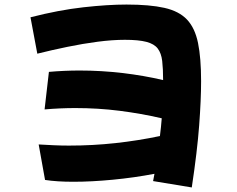

<svg xmlns="http://www.w3.org/2000/svg" viewBox="-20 -788 1040 844"><path d="M178 3 150 -153Q184 -151 217 -149.5Q250 -148 283 -148Q388 -148 488 -159Q588 -170 683 -190Q688 -229 691 -268Q600 -289 505.5 -301Q411 -313 311 -313Q245 -313 176 -307L195 -472Q263 -478 330 -478Q425 -478 518.5 -467Q612 -456 697 -436Q697 -486 693 -520Q689 -554 673.5 -574.5Q658 -595 623.5 -604Q589 -613 529 -613Q474 -613 409 -604.5Q344 -596 276 -582Q208 -568 144 -552L114 -712Q239 -744 346.5 -756Q454 -768 536 -768Q638 -768 702.5 -753.5Q767 -739 802 -702Q837 -665 850.5 -599Q864 -533 864 -431Q864 -350 855.5 -236.5Q847 -123 823 36L653 8L659 -24Q570 -7 476 2Q382 11 303 11Q266 11 235 9Q204 7 178 3Z"/></svg>

Font: Mochiy Pop One
Style: Regular
Weight: 400
Designer: FONTDASU
Foundry: FONTDASU / Google Inc. / Adobe
Version: Version 2.000